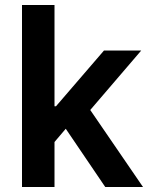

<svg xmlns="http://www.w3.org/2000/svg" viewBox="-20 -748 602 768"><path d="M68 0H198V-180L243 -233L401 0H552L341 -308L545 -546H396L204 -323H198V-728H68Z"/></svg>

Font: Wafeq Semi Bold
Style: Regular
Weight: 600
Designer: Rasmus Andersson & Azza Alameddine
Foundry: Google & TypeTogether
Version: Version 3.000;January 28, 2025;FontCreator 15.0.0.3014 64-bi